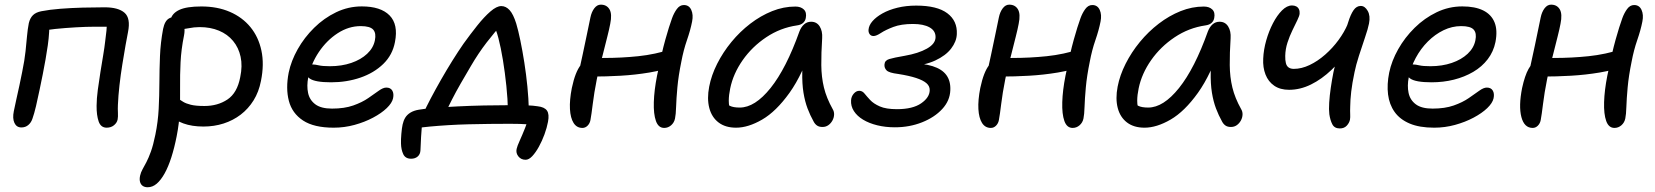

<svg xmlns="http://www.w3.org/2000/svg" viewBox="-20 -528 6974 809"><path d="M429.4 10Q404.8 10 395.7 -16.2Q386.6 -42.4 387 -82.2Q387.2 -112.2 392.1 -149.4Q397 -186.6 403.2 -224.8Q409.4 -263 414.9 -296.1Q420.4 -329.2 422.8 -350.8Q426.8 -378.8 428.6 -398.9Q430.4 -419 430.4 -440.8L449 -415.4H377Q345 -415.4 300.4 -412.9Q255.8 -410.4 212.7 -406Q169.6 -401.6 140.6 -394.6L187.8 -449.6Q189.6 -394 181.4 -337Q173.2 -280 160.2 -215Q154.2 -186 146.9 -150.1Q139.6 -114.2 131.8 -81.2Q124 -48.2 116.8 -28.2Q111.4 -11.6 99.3 -1.3Q87.2 9 70.2 9Q49.6 9 40.8 -10.1Q32 -29.2 38.2 -59.4Q42.2 -80.8 48.9 -109.6Q55.6 -138.4 62 -169Q68.4 -199.6 73.4 -224.6Q83.8 -275.2 87.6 -311.8Q91.4 -348.4 93.9 -376.4Q96.4 -404.4 101.4 -430.4Q106.6 -452.2 119.1 -464.3Q131.6 -476.4 154.8 -480.8Q189.4 -487.6 234.7 -491.1Q280 -494.6 328.4 -495.9Q376.8 -497.2 420.8 -497.2Q478.6 -497.2 504.8 -474.2Q531 -451.2 519.4 -393Q515.2 -372.8 508.9 -336.7Q502.6 -300.6 495.5 -256.8Q488.4 -213 483.4 -168.7Q478.4 -124.4 476.8 -86Q476 -70.2 476.9 -53.1Q477.8 -36 475.6 -24.4Q472.8 -10.6 460.3 -0.3Q447.8 10 429.4 10Z M837.2 5.2Q788.8 5.2 752.8 -7.9Q716.8 -21 697.9 -42Q679 -63 683.2 -85.8Q685.6 -98.4 693.6 -107.2Q701.6 -116 714.8 -116Q725.4 -116 733.3 -110.8Q741.2 -105.6 752.3 -98.7Q763.4 -91.8 784 -86.6Q804.6 -81.4 841.4 -81.4Q897.4 -81.4 938.5 -108.9Q979.6 -136.4 992.2 -203Q1002.2 -250.2 993.8 -288.8Q985.4 -327.4 962 -355.6Q938.6 -383.8 902.6 -398.8Q866.6 -413.8 821.4 -413.8Q798 -413.8 774 -408.9Q750 -404 732.4 -404Q720.6 -404 712 -409.6Q703.4 -415.2 700.1 -424.9Q696.8 -434.6 698.6 -445Q704.8 -471.8 735.4 -486.3Q766 -500.8 828.6 -500.8Q895.8 -500.8 948.4 -478.1Q1001 -455.4 1035.1 -413.9Q1069.2 -372.4 1081.5 -314.7Q1093.8 -257 1079.6 -187.2Q1070.6 -140.6 1048.4 -105Q1026.2 -69.4 994.1 -44.9Q962 -20.4 922.1 -7.6Q882.2 5.2 837.2 5.2ZM602.2 261Q589.8 261 581.6 255.4Q573.4 249.8 570.2 238.9Q567 228 570.2 212.6Q573.4 198.2 580.5 185.5Q587.6 172.8 596.7 155.5Q605.8 138.2 615.7 111Q625.6 83.8 634.6 39.6Q645.8 -15 648.6 -69.5Q651.4 -124 651.6 -179.6Q651.8 -235.2 654.1 -291.8Q656.4 -348.4 667.2 -406Q670.8 -423.4 677 -434.4Q683.2 -445.4 692.8 -450.7Q702.4 -456 714.6 -456Q730.6 -456 741.3 -445.3Q752 -434.6 755.8 -417.4Q759.6 -400.2 755.4 -378.8Q743.4 -319.4 740.8 -265.6Q738.2 -211.8 738.8 -161Q739.4 -110.2 737.3 -59.3Q735.2 -8.4 724.4 46Q714.8 95 702 134.9Q689.2 174.8 673.6 202.8Q658 230.8 640.4 245.9Q622.8 261 602.2 261Z M1386 10Q1302.8 10 1256.8 -20.3Q1210.8 -50.6 1197.1 -103.1Q1183.4 -155.6 1196.4 -222Q1206.6 -271.4 1234.4 -320.7Q1262.2 -370 1303.7 -410.9Q1345.2 -451.8 1396.4 -476.4Q1447.6 -501 1504.6 -501Q1584.2 -501 1621.5 -463Q1658.8 -425 1644.2 -351Q1634 -296.4 1594.9 -258.5Q1555.8 -220.6 1498.4 -200.9Q1441 -181.2 1375 -181.2Q1307.4 -181.2 1284.8 -197.2Q1262.2 -213.2 1265.6 -232.8Q1267.8 -244.6 1275.1 -250.5Q1282.4 -256.4 1296.8 -256.4Q1307.6 -256.4 1323.3 -252.7Q1339 -249 1370.2 -249Q1419.6 -249 1460.2 -262.9Q1500.8 -276.8 1527 -301.4Q1553.2 -326 1559.6 -358Q1565.8 -388 1552.6 -403Q1539.4 -418 1500 -418Q1449 -418 1402.8 -388Q1356.6 -358 1323.5 -308.8Q1290.4 -259.6 1278.8 -202.2Q1271.8 -166.4 1278.1 -136.5Q1284.4 -106.6 1308.6 -88.5Q1332.8 -70.4 1379 -70.4Q1431.2 -70.4 1468.5 -83.6Q1505.8 -96.8 1531.7 -114.7Q1557.6 -132.6 1576 -145.8Q1594.4 -159 1607.8 -159Q1625.4 -159 1632.9 -146.3Q1640.4 -133.6 1636.2 -113.8Q1631.8 -93.8 1609.5 -72.4Q1587.2 -51 1551.8 -32.2Q1516.4 -13.4 1473.7 -1.7Q1431 10 1386 10Z M1762 -46Q1775 -75.6 1794.9 -113.3Q1814.8 -151 1838.3 -192.2Q1861.8 -233.4 1886.3 -272.6Q1910.8 -311.8 1933 -343.8Q1962.4 -384.6 1991.2 -420.7Q2020 -456.8 2046.3 -479.6Q2072.6 -502.4 2092.2 -502.4Q2111.6 -502.4 2127.2 -485.4Q2142.8 -468.4 2155.2 -428.6Q2163.4 -401.4 2172.4 -358.1Q2181.4 -314.8 2189.3 -264.3Q2197.2 -213.8 2202.2 -162.9Q2207.2 -112 2208.2 -69L2120.2 -61.4Q2119.4 -109.4 2113.6 -165.6Q2107.8 -221.8 2099.1 -274.9Q2090.4 -328 2080 -367.6Q2069.6 -407.2 2059.4 -421.2L2097.6 -429Q2065.8 -394.8 2030.5 -349Q1995.2 -303.2 1964 -249.6Q1941.4 -211.4 1921.3 -176.4Q1901.2 -141.4 1884.4 -108.5Q1867.6 -75.6 1852.4 -42.4ZM2194.8 145.2Q2175.4 145.2 2164.2 131Q2153 116.8 2156.8 99.6Q2159.2 88 2169.9 64.5Q2180.6 41 2192.6 10.8Q2204.6 -19.4 2210.8 -51L2246.8 -0.4Q2232.6 -2 2203.3 -4.2Q2174 -6.4 2128.8 -6.4Q2086.8 -6.4 2042.6 -5.9Q1998.4 -5.4 1954.7 -4.3Q1911 -3.2 1869.8 -0.7Q1828.6 1.8 1791 5.3Q1753.4 8.8 1722.4 13.8L1761.4 -21.4Q1758.6 -8.2 1757 10.9Q1755.4 30 1754.2 49.4Q1753 68.8 1752.6 83.9Q1752.2 99 1751.6 105.2Q1750.8 122 1740 131.4Q1729.2 140.8 1712.2 140.8Q1688.2 140.8 1679.2 121.7Q1670.2 102.6 1669.6 76.8Q1669 60.6 1671.1 36Q1673.2 11.4 1676.4 -3.2Q1679.8 -19.2 1687.3 -31.8Q1694.8 -44.4 1709.1 -53.3Q1723.4 -62.2 1745 -65.8Q1769.8 -70.2 1812.6 -73.6Q1855.4 -77 1908.9 -79.7Q1962.4 -82.4 2019.2 -83.6Q2076 -84.8 2128 -84.8Q2145 -84.8 2164.6 -84.7Q2184.2 -84.6 2205.1 -83.9Q2226 -83.2 2245.4 -80.2Q2274.2 -77 2284.7 -62Q2295.2 -47 2289 -14.6Q2284.4 10.2 2274.2 38.1Q2264 66 2250.5 90.4Q2237 114.8 2222.7 130Q2208.4 145.2 2194.8 145.2Z M2434 11Q2410 11 2396.8 -10Q2383.6 -31 2381.5 -68.5Q2379.4 -106 2389.4 -157Q2396.8 -192 2406.2 -215.9Q2415.6 -239.8 2427.1 -254.2Q2438.6 -268.6 2452 -275.4Q2462.6 -281.2 2483 -282.5Q2503.4 -283.8 2525.4 -283.8Q2598.4 -283.8 2669.6 -291.2Q2740.8 -298.6 2810 -321.2L2827.8 -252.2Q2776 -232.4 2716.2 -222.4Q2656.4 -212.4 2594.9 -208.9Q2533.4 -205.4 2475.4 -205.4L2416.8 -214.4Q2425.6 -253.6 2434.6 -295.9Q2443.6 -338.2 2452.1 -379Q2460.6 -419.8 2467.6 -453.8Q2472.4 -477.6 2484.1 -493Q2495.8 -508.4 2511.4 -508.4Q2536.4 -508.4 2548.1 -488.7Q2559.8 -469 2551.2 -427.4Q2547 -405 2539.1 -374Q2531.2 -343 2522.7 -309Q2514.2 -275 2506.4 -244.5Q2498.6 -214 2494.6 -193.6Q2483.2 -136 2477.7 -90.6Q2472.2 -45.2 2467.8 -21.8Q2465.2 -8 2455.8 1.5Q2446.4 11 2434 11ZM2778.6 11Q2754.2 11 2743.8 -18.2Q2733.4 -47.4 2734.9 -97.5Q2736.4 -147.6 2748.4 -208.6Q2767.6 -304.6 2783.5 -361.2Q2799.4 -417.8 2811.6 -451Q2819.6 -473.2 2831.9 -490Q2844.2 -506.8 2861.4 -506.8Q2883.4 -506.8 2892.7 -486.3Q2902 -465.8 2896.2 -437.2Q2889.2 -401.2 2874.6 -359.1Q2860 -317 2850.8 -268Q2838.6 -208.4 2834.2 -159.9Q2829.8 -111.4 2828.8 -78.2Q2827.8 -45 2824.2 -28.6Q2820.6 -11.2 2807.8 -0.1Q2795 11 2778.6 11Z M3081.6 10Q3036.4 10 3007.6 -12Q2978.8 -34 2968.6 -73.1Q2958.4 -112.2 2968.2 -163Q2977.4 -211 3001.9 -259.5Q3026.4 -308 3062 -351.3Q3097.6 -394.6 3141.4 -428.2Q3185.2 -461.8 3233.4 -481.1Q3281.6 -500.4 3331.4 -500.4Q3354.2 -500.4 3367 -488.1Q3379.8 -475.8 3375.2 -452Q3373 -439.8 3363.9 -431.5Q3354.8 -423.2 3338.4 -421Q3268 -410.8 3208.5 -371Q3149 -331.2 3109.3 -274.5Q3069.6 -217.8 3056.8 -155.8Q3050.8 -127.4 3050.7 -103.9Q3050.6 -80.4 3060.6 -43.4L3023 -111.8Q3041 -89.2 3055.4 -82Q3069.8 -74.8 3097 -74.8Q3160.8 -74.8 3226.8 -157.1Q3292.8 -239.4 3348.6 -396Q3356 -414.8 3368.4 -425.6Q3380.8 -436.4 3397.6 -436.4Q3421.4 -436.4 3433.8 -416.7Q3446.2 -397 3444.2 -366.8Q3440.2 -303.8 3440.6 -253.6Q3441 -203.4 3451.7 -159.2Q3462.4 -115 3488.6 -68.2Q3495 -57.8 3494.5 -45Q3494 -32.2 3487.5 -20.2Q3481 -8.2 3470.3 -0.6Q3459.6 7 3445.6 7Q3431.4 7 3422.7 1Q3414 -5 3408.4 -15.6Q3393.6 -42 3382.6 -71.1Q3371.6 -100.2 3365.5 -137.4Q3359.4 -174.6 3360.4 -225.8Q3361.4 -277 3370.4 -347.4L3405.8 -347.8Q3363 -215.6 3306.6 -136.9Q3250.2 -58.2 3191.3 -24.1Q3132.4 10 3081.6 10Z M3750.6 8.4Q3710.6 8.4 3676.2 -0.1Q3641.8 -8.6 3616.6 -23.8Q3591.4 -39 3577.9 -60Q3564.4 -81 3566 -105.4Q3567 -121.6 3577.4 -133.5Q3587.8 -145.4 3600.6 -145.4Q3613.4 -145.4 3622.7 -133.8Q3632 -122.2 3646.4 -106.7Q3660.8 -91.2 3687.1 -79.6Q3713.4 -68 3759.2 -68Q3825.8 -68 3861.4 -92.7Q3897 -117.4 3897.4 -148Q3897.8 -165.2 3883.6 -177.5Q3869.4 -189.8 3840.2 -199.4Q3811 -209 3764.4 -216.4Q3726 -221 3715.7 -231.4Q3705.4 -241.8 3706.8 -256.6Q3707.8 -273.4 3726.9 -279.2Q3746 -285 3791.4 -292.8Q3850 -303 3885.7 -323.2Q3921.4 -343.4 3922 -370.8Q3922.6 -398.2 3896.9 -412.6Q3871.2 -427 3826.8 -427Q3777 -427 3744.2 -414.5Q3711.4 -402 3691.8 -389.1Q3672.2 -376.2 3660.8 -376.2Q3649.8 -376.2 3644.2 -384.2Q3638.6 -392.2 3639.6 -402.8Q3641 -421.4 3656.5 -439.1Q3672 -456.8 3698.6 -471.7Q3725.2 -486.6 3761.4 -495.5Q3797.6 -504.4 3840.6 -504.4Q3928.6 -504.4 3971.5 -472.2Q4014.4 -440 4011.6 -384.2Q4010.4 -353 3987.6 -323.3Q3964.8 -293.6 3920.7 -273.1Q3876.6 -252.6 3809.2 -247.4L3808.4 -262Q3870 -261.6 3909.6 -249.2Q3949.2 -236.8 3967.6 -211.6Q3986 -186.4 3984.2 -147.8Q3982.6 -103.8 3950.1 -68.6Q3917.6 -33.4 3864.8 -12.5Q3812 8.4 3750.6 8.4Z M4155 11Q4131 11 4117.8 -10Q4104.6 -31 4102.5 -68.5Q4100.4 -106 4110.4 -157Q4117.8 -192 4127.2 -215.9Q4136.6 -239.8 4148.1 -254.2Q4159.6 -268.6 4173 -275.4Q4183.6 -281.2 4204 -282.5Q4224.4 -283.8 4246.4 -283.8Q4319.4 -283.8 4390.6 -291.2Q4461.8 -298.6 4531 -321.2L4548.8 -252.2Q4497 -232.4 4437.2 -222.4Q4377.4 -212.4 4315.9 -208.9Q4254.4 -205.4 4196.4 -205.4L4137.8 -214.4Q4146.6 -253.6 4155.6 -295.9Q4164.6 -338.2 4173.1 -379Q4181.6 -419.8 4188.6 -453.8Q4193.4 -477.6 4205.1 -493Q4216.8 -508.4 4232.4 -508.4Q4257.4 -508.4 4269.1 -488.7Q4280.8 -469 4272.2 -427.4Q4268 -405 4260.1 -374Q4252.2 -343 4243.7 -309Q4235.2 -275 4227.4 -244.5Q4219.6 -214 4215.6 -193.6Q4204.2 -136 4198.7 -90.6Q4193.2 -45.2 4188.8 -21.8Q4186.2 -8 4176.8 1.5Q4167.4 11 4155 11ZM4499.6 11Q4475.2 11 4464.8 -18.2Q4454.4 -47.4 4455.9 -97.5Q4457.4 -147.6 4469.4 -208.6Q4488.6 -304.6 4504.5 -361.2Q4520.4 -417.8 4532.6 -451Q4540.6 -473.2 4552.9 -490Q4565.2 -506.8 4582.4 -506.8Q4604.4 -506.8 4613.7 -486.3Q4623 -465.8 4617.2 -437.2Q4610.2 -401.2 4595.6 -359.1Q4581 -317 4571.8 -268Q4559.6 -208.4 4555.2 -159.9Q4550.8 -111.4 4549.8 -78.2Q4548.8 -45 4545.2 -28.6Q4541.6 -11.2 4528.8 -0.1Q4516 11 4499.6 11Z M4802.6 10Q4757.4 10 4728.6 -12Q4699.8 -34 4689.6 -73.1Q4679.4 -112.2 4689.2 -163Q4698.4 -211 4722.9 -259.5Q4747.4 -308 4783 -351.3Q4818.6 -394.6 4862.4 -428.2Q4906.2 -461.8 4954.4 -481.1Q5002.6 -500.4 5052.4 -500.4Q5075.2 -500.4 5088 -488.1Q5100.8 -475.8 5096.2 -452Q5094 -439.8 5084.9 -431.5Q5075.8 -423.2 5059.4 -421Q4989 -410.8 4929.5 -371Q4870 -331.2 4830.3 -274.5Q4790.6 -217.8 4777.8 -155.8Q4771.8 -127.4 4771.7 -103.9Q4771.6 -80.4 4781.6 -43.4L4744 -111.8Q4762 -89.2 4776.4 -82Q4790.8 -74.8 4818 -74.8Q4881.8 -74.8 4947.8 -157.1Q5013.8 -239.4 5069.6 -396Q5077 -414.8 5089.4 -425.6Q5101.8 -436.4 5118.6 -436.4Q5142.4 -436.4 5154.8 -416.7Q5167.2 -397 5165.2 -366.8Q5161.2 -303.8 5161.6 -253.6Q5162 -203.4 5172.7 -159.2Q5183.4 -115 5209.6 -68.2Q5216 -57.8 5215.5 -45Q5215 -32.2 5208.5 -20.2Q5202 -8.2 5191.3 -0.6Q5180.6 7 5166.6 7Q5152.4 7 5143.7 1Q5135 -5 5129.4 -15.6Q5114.6 -42 5103.6 -71.1Q5092.6 -100.2 5086.5 -137.4Q5080.4 -174.6 5081.4 -225.8Q5082.4 -277 5091.4 -347.4L5126.8 -347.8Q5084 -215.6 5027.6 -136.9Q4971.2 -58.2 4912.3 -24.1Q4853.4 10 4802.6 10Z M5411.6 -149.6Q5374 -149.6 5349 -166.8Q5324 -184 5312.3 -213.9Q5300.6 -243.8 5302.6 -281.2Q5304.2 -318.6 5315.3 -357.7Q5326.4 -396.8 5343.7 -430.1Q5361 -463.4 5381.8 -484.2Q5402.6 -505 5424 -505Q5434 -505 5441.6 -501.1Q5449.2 -497.2 5453 -489.4Q5456.8 -481.6 5456 -470.6Q5455.4 -461.6 5446.5 -443.2Q5437.6 -424.8 5425.7 -400.4Q5413.8 -376 5404.9 -348.7Q5396 -321.4 5395.4 -292.6Q5395 -274.6 5398.1 -262.1Q5401.2 -249.6 5409.7 -243.7Q5418.2 -237.8 5431.6 -237.8Q5464 -237.8 5498.1 -254Q5532.2 -270.2 5563.8 -298Q5595.4 -325.8 5620 -359.4Q5644.6 -393 5658.8 -426.8L5666.8 -324Q5632.4 -273.8 5590.9 -234.1Q5549.4 -194.4 5503.9 -172Q5458.4 -149.6 5411.6 -149.6ZM5625.4 13.2Q5602.8 13.2 5593.8 -4.3Q5584.8 -21.8 5581.2 -46.8Q5578.8 -65.8 5580.6 -95.3Q5582.4 -124.8 5587.4 -158.9Q5592.4 -193 5598.6 -224Q5603.6 -247.2 5611.8 -276.5Q5620 -305.8 5629.2 -336.1Q5638.4 -366.4 5647.1 -392.9Q5655.8 -419.4 5661 -435.4Q5670.8 -467 5683.2 -485Q5695.6 -503 5713.6 -503Q5731 -503 5742.9 -482.1Q5754.8 -461.2 5748.4 -429Q5744.2 -407 5731.3 -369.5Q5718.4 -332 5705.8 -292.5Q5693.2 -253 5687.4 -224Q5677.4 -177 5673.4 -141.8Q5669.4 -106.6 5669.2 -80Q5668.4 -59.6 5669.1 -46.6Q5669.8 -33.6 5668.2 -23.8Q5665.4 -10.2 5654.6 1.5Q5643.8 13.2 5625.4 13.2Z M6023 10Q5960.8 10 5919.6 -7.5Q5878.4 -25 5856.1 -56.5Q5833.8 -88 5828.6 -130.2Q5823.4 -172.4 5833.4 -222Q5843.6 -271.4 5871.4 -320.7Q5899.2 -370 5940.7 -410.9Q5982.2 -451.8 6033.4 -476.4Q6084.6 -501 6141.6 -501Q6195.2 -501 6229.4 -484.1Q6263.6 -467.2 6277.2 -434.1Q6290.8 -401 6281.2 -351Q6273 -310.4 6248.6 -278.5Q6224.2 -246.6 6187.5 -225.1Q6150.8 -203.6 6106.2 -192.4Q6061.6 -181.2 6012 -181.2Q5944.4 -181.2 5921.8 -197.2Q5899.2 -213.2 5902.6 -232.8Q5904.8 -244.6 5912.1 -250.5Q5919.4 -256.4 5933.8 -256.4Q5944.6 -256.4 5960.3 -252.7Q5976 -249 6007.2 -249Q6056.6 -249 6097.2 -262.9Q6137.8 -276.8 6164 -301.4Q6190.2 -326 6196.6 -358Q6202.8 -388 6189.6 -403Q6176.4 -418 6137 -418Q6098.4 -418 6062.5 -400.7Q6026.6 -383.4 5996.4 -353.2Q5966.2 -323 5945.3 -284.1Q5924.4 -245.2 5915.8 -202.2Q5908.8 -166.4 5915.1 -136.5Q5921.4 -106.6 5945.6 -88.5Q5969.8 -70.4 6016 -70.4Q6068.2 -70.4 6105.5 -83.6Q6142.8 -96.8 6168.7 -114.7Q6194.6 -132.6 6213 -145.8Q6231.4 -159 6244.8 -159Q6262.4 -159 6269.9 -146.3Q6277.4 -133.6 6273.2 -113.8Q6268.8 -93.8 6246.5 -72.4Q6224.2 -51 6188.8 -32.2Q6153.4 -13.4 6110.7 -1.7Q6068 10 6023 10Z M6438 11Q6402.4 11 6390.4 -35Q6378.4 -81 6393.4 -157Q6405 -210 6420.6 -237.6Q6436.2 -265.2 6456 -275.4Q6466.6 -281.2 6487 -282.5Q6507.4 -283.8 6529.4 -283.8Q6602.4 -283.8 6673.6 -291.2Q6744.8 -298.6 6814 -321.2L6831.8 -252.2Q6780 -232.4 6720.2 -222.4Q6660.4 -212.4 6598.9 -208.9Q6537.4 -205.4 6479.4 -205.4L6420.8 -214.4Q6433.6 -273.4 6447.6 -338Q6461.6 -402.6 6471.6 -453.8Q6476.4 -477.6 6488.1 -493Q6499.8 -508.4 6515.4 -508.4Q6540.4 -508.4 6552.1 -488.7Q6563.8 -469 6555.2 -427.4Q6551 -405 6543.1 -374Q6535.2 -343 6526.7 -309Q6518.2 -275 6510.4 -244.5Q6502.6 -214 6498.6 -193.6Q6487.2 -136 6481.7 -90.6Q6476.2 -45.2 6471.8 -21.8Q6469.2 -8 6459.8 1.5Q6450.4 11 6438 11ZM6782.6 11Q6758.2 11 6747.8 -18.2Q6737.4 -47.4 6738.9 -97.5Q6740.4 -147.6 6752.4 -208.6Q6771.6 -304.6 6787.5 -361.2Q6803.4 -417.8 6815.6 -451Q6823.6 -473.2 6835.9 -490Q6848.2 -506.8 6865.4 -506.8Q6887.4 -506.8 6896.7 -486.3Q6906 -465.8 6900.2 -437.2Q6893.2 -401.2 6878.6 -359.1Q6864 -317 6854.8 -268Q6842.6 -208.4 6838.2 -159.9Q6833.8 -111.4 6832.8 -78.2Q6831.8 -45 6828.2 -28.6Q6824.6 -11.2 6811.8 -0.1Q6799 11 6782.6 11Z"/></svg>

Font: Shantell Sans Light
Style: Italic
Weight: 300
Italic angle: -11°
Designer: Stephen Nixon, Anya Danilova, Shantell Martin
Foundry: Arrow Type
Version: Version 1.008;[ac192a2d6]